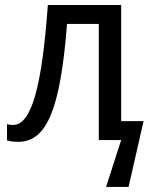

<svg xmlns="http://www.w3.org/2000/svg" viewBox="-20 -556 595 762"><path d="M372.1 0V-460.9H246.1Q236.3 -334.5 220.7 -245.6Q205.1 -156.7 181.9 -100.6Q158.7 -44.4 127 -18.8Q95.2 6.8 53.2 6.8Q39.6 6.8 27.6 5.4Q15.6 3.9 7.8 1V-63Q18.6 -60.1 32.2 -60.1Q59.1 -60.1 80.8 -88.6Q102.5 -117.2 119.4 -176Q136.2 -234.9 148.7 -324.5Q161.1 -414.1 169.9 -536.1H460.9V-75.2H549.8L490.2 186H400.9L460.9 0Z"/></svg>

Font: Droid Sans
Style: Regular
Weight: 400
Foundry: Ascender Corporation
Version: Version 1.00 build 114